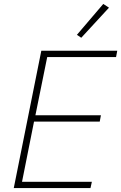

<svg xmlns="http://www.w3.org/2000/svg" viewBox="-20 -956 616 976"><path d="M50 0 190 -698H576L570 -666H220L160 -370H493L487 -338H153L92 -32H447L440 0ZM393 -764 371 -779 505 -936 534 -917Z"/></svg>

Font: IBM Plex Sans ExtLt
Style: Italic
Weight: 200
Italic angle: -11°
Designer: Mike Abbink, Paul van der Laan, Pieter van Rosmalen
Foundry: Bold Monday
Version: Version 3.005